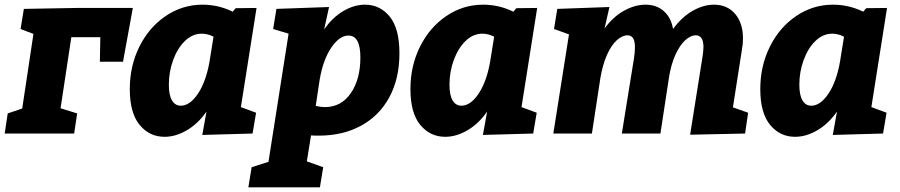

<svg xmlns="http://www.w3.org/2000/svg" viewBox="-34 -571 3847 821"><path d="M68 -533 292 -537H534L492 -307H393L395 -412H271L225 -108L296 -86L283 0H-14L-1 -86L61 -107L109 -426L54 -447Z M1063 -537 996 -113 1061 -89 1046 0 831 6 849 -94Q813 -42 765 -14Q717 14 670 14Q605 14 563 -37Q521 -88 521 -190Q521 -289 562 -371.5Q603 -454 674.5 -502.5Q746 -551 832 -551Q900 -551 961 -521L974 -536ZM862 -308 879 -414Q854 -427 829 -427Q789 -427 757 -396Q725 -365 706.5 -314.5Q688 -264 688 -209Q688 -164 701.5 -141.5Q715 -119 739 -119Q778 -119 812.5 -170.5Q847 -222 862 -308Z M1329 9Q1307 9 1296 8L1278 119L1348 144L1334 230H1028L1042 144L1114 121L1200 -427L1134 -447L1148 -533L1373 -541L1352 -445Q1387 -496 1433.5 -523.5Q1480 -551 1527 -551Q1591 -551 1632.5 -500Q1674 -449 1674 -343Q1674 -235 1631 -155.5Q1588 -76 1510 -33.5Q1432 9 1329 9ZM1333 -231 1316 -118Q1339 -113 1355 -113Q1425 -113 1466 -172.5Q1507 -232 1507 -325Q1507 -419 1456 -419Q1418 -419 1383 -368Q1348 -317 1333 -231Z M2263 -537 2196 -113 2261 -89 2246 0 2031 6 2049 -94Q2013 -42 1965 -14Q1917 14 1870 14Q1805 14 1763 -37Q1721 -88 1721 -190Q1721 -289 1762 -371.5Q1803 -454 1874.5 -502.5Q1946 -551 2032 -551Q2100 -551 2161 -521L2174 -536ZM2062 -308 2079 -414Q2054 -427 2029 -427Q1989 -427 1957 -396Q1925 -365 1906.5 -314.5Q1888 -264 1888 -209Q1888 -164 1901.5 -141.5Q1915 -119 1939 -119Q1978 -119 2012.5 -170.5Q2047 -222 2062 -308Z M3100 -112 3165 -89 3152 0 2917 5 2969 -322Q2974 -352 2974 -370Q2974 -420 2941 -420Q2919 -420 2896 -399Q2873 -378 2854 -336.5Q2835 -295 2826 -236L2790 0H2625L2677 -322Q2681 -346 2681 -370Q2681 -420 2649 -420Q2627 -420 2603.5 -399Q2580 -378 2561.5 -336.5Q2543 -295 2533 -236L2497 0H2332L2399 -424L2335 -447L2349 -533L2572 -541L2551 -449Q2587 -499 2634 -525Q2681 -551 2726 -551Q2774 -551 2805 -523Q2836 -495 2844 -447Q2881 -498 2927.5 -524.5Q2974 -551 3019 -551Q3076 -551 3109.5 -511.5Q3143 -472 3143 -407Q3143 -383 3139 -362Z M3759 -537 3692 -113 3757 -89 3742 0 3527 6 3545 -94Q3509 -42 3461 -14Q3413 14 3366 14Q3301 14 3259 -37Q3217 -88 3217 -190Q3217 -289 3258 -371.5Q3299 -454 3370.5 -502.5Q3442 -551 3528 -551Q3596 -551 3657 -521L3670 -536ZM3558 -308 3575 -414Q3550 -427 3525 -427Q3485 -427 3453 -396Q3421 -365 3402.5 -314.5Q3384 -264 3384 -209Q3384 -164 3397.5 -141.5Q3411 -119 3435 -119Q3474 -119 3508.5 -170.5Q3543 -222 3558 -308Z"/></svg>

Font: Bitter Pro ExtraBold
Style: Italic
Weight: 800
Italic angle: -9°
Designer: Sol Matas, and Bitter project Authors
Foundry: Sol Matas
Version: Version 1.010